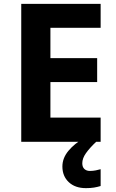

<svg xmlns="http://www.w3.org/2000/svg" viewBox="-20 -734 600 994"><path d="M90 -714H501V-590H241V-433H483V-309H241V-125H501V0H90ZM406 111Q406 131 417 141Q428 151 445 151Q461 151 476 148Q491 145 501 142V229Q485 234 467 237Q449 240 425 240Q369 240 336 209Q303 178 303 128Q303 84 335 46Q367 8 413 -17L478 0Q444 32 425 59Q406 86 406 111Z"/></svg>

Font: BC Sans
Style: Bold
Weight: 700
Designer: Monotype Design Team
Province of B.C.
Foundry: Monotype Imaging Inc.
Version: Version 2.000;GOOG;noto-source:20170915:90ef993387c0